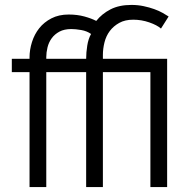

<svg xmlns="http://www.w3.org/2000/svg" viewBox="-20 -760 774 780"><path d="M100 -467H28V-521H100V-527Q100 -558 110 -589.5Q120 -621 139.5 -645.5Q159 -670 189 -685.5Q219 -701 259 -701Q294 -701 323 -693Q352 -685 371 -675Q394 -704 429 -722Q464 -740 514 -740Q540 -740 563.5 -735Q587 -730 606.5 -723Q626 -716 641 -707.5Q656 -699 665 -693L634 -644Q618 -658 586.5 -669Q555 -680 521 -680Q488 -680 464.5 -667Q441 -654 426 -634Q411 -614 404.5 -588Q398 -562 398 -537V-521H659V0H591V-467H398V0H330V-467H168V0H100ZM330 -521Q330 -547 334.5 -575Q339 -603 350 -622Q333 -634 310 -638Q287 -642 270 -642Q241 -642 221.5 -631.5Q202 -621 190 -604.5Q178 -588 173 -567.5Q168 -547 168 -528V-521Z"/></svg>

Font: Oxford Sans
Style: Regular
Weight: 400
Designer: Matt McInerney, Pablo Impallari, Rodrigo Fuenzalida
Foundry: Matt McInerney, Pablo Impallari, Rodrigo Fuenzalida
Version: Version 3.000g; ttfautohint (v1.5) -l 8 -r 28 -G 28 -x 14 -D